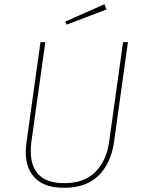

<svg xmlns="http://www.w3.org/2000/svg" viewBox="-20 -881 681 911"><path d="M521 -207Q507 -107 448 -48.5Q389 10 285 10Q192 10 147 -35.5Q102 -81 102 -160Q102 -174 106 -208L172 -681H195L129 -209Q126 -185 126 -163Q126 -91 164.5 -51.5Q203 -12 285 -12Q380 -12 433 -65.5Q486 -119 498 -210L564 -681H587ZM476 -861 485 -836 296 -764 290 -779Z"/></svg>

Font: Fira Sans Thin
Style: Italic
Weight: 250
Italic angle: -8°
Designer: Carrois Corporate & Edenspiekermann AG
Foundry: Carrois Corporate GbR & Edenspiekermann AG
Version: Version 4.203